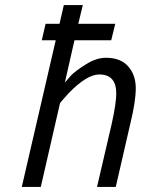

<svg xmlns="http://www.w3.org/2000/svg" viewBox="-20 -738 556 758"><path d="M398 -510Q456 -510 486 -476Q516 -442 516 -390Q516 -338 495 -252L437 0H363L421 -249Q439 -331 439 -369Q439 -444 372 -444Q323 -444 252 -371Q236 -354 226 -342L217 -331L141 0H66L200 -579H145L160 -644H215L232 -718H307L289 -644H435L419 -579H274L236 -412Q245 -423 260 -439.5Q275 -456 317.5 -483Q360 -510 398 -510Z"/></svg>

Font: TitilliumWebItalic
Style: Italic
Weight: 400
Italic angle: -13°
Version: Version 1.001;PS 57.000;hotconv 1.0.70;makeotf.lib2.5.55311